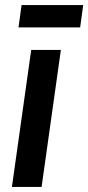

<svg xmlns="http://www.w3.org/2000/svg" viewBox="-20 -737 348 757"><path d="M220 -540 144 0H27L103 -540ZM308 -717 296 -629H53L65 -717Z"/></svg>

Font: Pathway Extreme Condensed SemiBold
Style: Italic
Weight: 600
Width: 3
Italic angle: -8°
Version: Version 1.001;gftools[0.9.26]